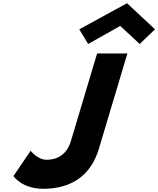

<svg xmlns="http://www.w3.org/2000/svg" viewBox="-20 -1157 982 1192"><path d="M472.2 -975 527.3 -884 726.5 -996 847.2 -884 942.4 -975 768.7 -1137ZM770.8 -825H582.8L420.1 -281C395.3 -198 335.8 -165 270.5 -165C212.6 -165 170.4 -221 170.4 -221L63.4 -64C63.4 -64 114.8 15 248.1 15C427.6 15 545.3 -71 593.8 -233Z"/></svg>

Font: Hussar
Style: BdSuprExtOblThree
Weight: 700
Foundry: Cannot Into Space Fonts
Version: Version 2.00